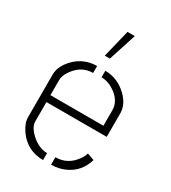

<svg xmlns="http://www.w3.org/2000/svg" viewBox="-176 -802 793 892"><g transform="rotate(30 220.5 -356.0)"><path d="M205.1 -563.5 241.2 -711.9H280.3L232.4 -563.5ZM39.1 -137.7V-368.2Q40 -412.1 80.1 -454.1Q128.9 -503.9 198.2 -503.9V-466.8Q138.7 -466.8 99.6 -414.1Q78.1 -384.8 78.1 -360.4V-278.3H362.3V-360.4Q362.3 -411.1 312.5 -445.3Q278.3 -468.8 242.2 -468.8V-503.9Q307.6 -503.9 358.4 -456.1Q400.4 -416 401.4 -369.1V-241.2H78.1V-137.7Q78.1 -106.4 116.2 -72.3Q155.3 -38.1 199.2 -37.1V0Q114.3 0 64.5 -69.3Q39.1 -106.4 39.1 -137.7ZM242.2 0V-40Q307.6 -40 347.7 -96.7Q360.4 -114.3 364.3 -130.9L402.3 -117.2Q380.9 -43.9 313.5 -14.6Q280.3 0 242.2 0Z"/></g></svg>

Font: Post No Bills Colombo
Style: Light
Weight: 400
Designer: Kosala Senevirathne, Siva Puranthara, Lasantha Premarathna, Tharique Azeez
Foundry: Mooniak
Version: Version 1.220 ; ttfautohint (v1.5)